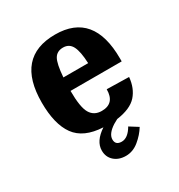

<svg xmlns="http://www.w3.org/2000/svg" viewBox="-117 -410 575 616"><g transform="rotate(-30 170.5 -102.5)"><path d="M314.9 -146.8V-157.5Q314.9 -328.3 172.6 -328.3Q26.7 -328.3 26.7 -160.1Q26.7 -80.1 56.9 -38.3Q87.2 3.6 158.4 7.1Q116.5 34.7 116.5 69.4Q116.5 93.4 133 108.1Q149.5 122.8 175.7 122.8Q202 122.8 224.2 104.5Q246.4 86.3 259.8 64.1L228.6 44.5Q210 76.5 186.8 76.5Q163.7 76.5 163.7 55.6Q163.7 34.7 194 15.1L210 6.2Q261.6 -0.9 284.3 -26.2Q306.9 -51.6 310.5 -91.6L228.6 -93.4Q228.6 -40.9 180.6 -40.9Q152.1 -40.9 138.8 -63.6Q125.4 -86.3 125.4 -146.8ZM218.9 -195.7H127.2Q130.8 -244.7 141 -262Q151.2 -279.4 173.9 -279.4Q196.6 -279.4 206.9 -259.3Q217.1 -239.3 218.9 -195.7Z"/></g></svg>

Font: Gidugu
Style: Regular
Weight: 400
Designer: Purushoth Kumar Guthula
Foundry: Silicon Andhra, USA.
Version: Version 1.0.5; ttfautohint (v1.2.25-373a) -l 7 -r 28 -G 50 -